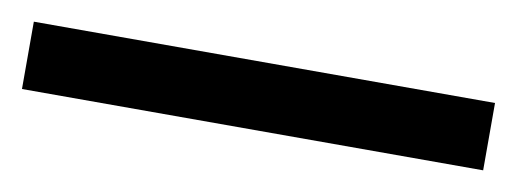

<svg xmlns="http://www.w3.org/2000/svg" viewBox="-26 8 551 205"><g transform="rotate(10 250.0 110.5)"><path d="M0 147V74H500V147Z"/></g></svg>

Font: Bree Serif
Style: Regular
Weight: 400
Designer: Veronika Burian, Jos Scaglione
Foundry: TypeTogether
Version: Version 1.001